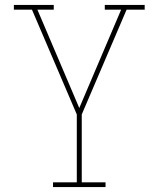

<svg xmlns="http://www.w3.org/2000/svg" viewBox="-20 -550 640 775"><path d="M194 205V186H290V-88L109 -511H36V-530H197V-511H131L300 -114L469 -511H403V-530H564V-511H491L310 -88V186H406V205Z"/></svg>

Font: Iosevka Slab Thin Extended
Style: Regular
Weight: 100
Width: 7
Monospace: yes
Designer: Belleve Invis
Foundry: Belleve Invis
Version: Version 11.1.1; ttfautohint (v1.8.3)